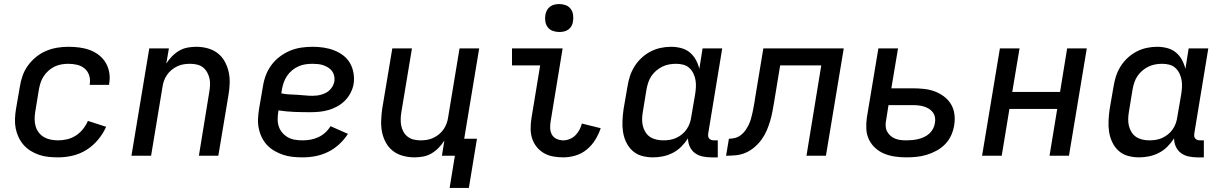

<svg xmlns="http://www.w3.org/2000/svg" viewBox="-20 -769 6040 948"><path d="M267 8Q243 8 219 5.5Q195 3 173 -4.5Q151 -12 131.5 -24Q112 -36 97 -53Q82 -70 72 -91Q62 -112 57.5 -135Q53 -158 54 -182.5Q55 -207 59 -231L78 -341Q82 -368 91.5 -395Q101 -422 118 -445.5Q135 -469 158.5 -488Q182 -507 208.5 -518Q235 -529 262.5 -533.5Q290 -538 317 -538Q345 -538 372 -534.5Q399 -531 423.5 -522Q448 -513 468.5 -497Q489 -481 502 -459Q515 -437 519.5 -410Q524 -383 519 -356Q519 -354 519 -352.5Q519 -351 518 -350H423Q423 -351 423 -351.5Q423 -352 423 -353Q427 -375 420.5 -396Q414 -417 398 -430.5Q382 -444 361 -449Q340 -454 317 -454Q300 -454 283 -451Q266 -448 250 -440.5Q234 -433 220 -420.5Q206 -408 196 -393Q186 -378 180.5 -361Q175 -344 172 -327L154 -217Q151 -199 151 -180.5Q151 -162 156 -145Q161 -128 172 -114Q183 -100 198 -91.5Q213 -83 231 -79.5Q249 -76 267 -76Q290 -76 312.5 -81.5Q335 -87 355 -100Q375 -113 390 -132Q405 -151 414 -172L504 -143Q489 -109 464 -79Q439 -49 407 -29Q375 -9 339 -0.5Q303 8 267 8Z M629 0 717 -530H814L801 -455Q813 -474 829 -490.5Q845 -507 864.5 -518.5Q884 -530 906 -534Q928 -538 949 -538Q978 -538 1005.5 -530.5Q1033 -523 1054.5 -506.5Q1076 -490 1089.5 -465.5Q1103 -441 1109 -414Q1115 -387 1114 -357.5Q1113 -328 1108 -299L1058 0H962L1013 -313Q1016 -330 1017 -347.5Q1018 -365 1014.5 -381Q1011 -397 1003 -411.5Q995 -426 982.5 -436Q970 -446 953.5 -450Q937 -454 919 -454Q903 -454 887 -451.5Q871 -449 856 -442Q841 -435 827.5 -424Q814 -413 804.5 -399Q795 -385 789.5 -369.5Q784 -354 782 -338L726 0Z M1474 8Q1450 8 1425.5 5.5Q1401 3 1378.5 -4.5Q1356 -12 1336 -23.5Q1316 -35 1300 -51.5Q1284 -68 1273.5 -89Q1263 -110 1258 -133.5Q1253 -157 1254 -181.5Q1255 -206 1259 -231L1278 -341Q1282 -369 1292 -396Q1302 -423 1319.5 -447Q1337 -471 1361.5 -489.5Q1386 -508 1413 -519Q1440 -530 1468 -534Q1496 -538 1524 -538Q1551 -538 1578 -534Q1605 -530 1629.5 -520.5Q1654 -511 1674.5 -495.5Q1695 -480 1708 -457.5Q1721 -435 1725.5 -408Q1730 -381 1726 -354Q1722 -332 1711 -310.5Q1700 -289 1683 -272Q1666 -255 1645 -243.5Q1624 -232 1601 -225.5Q1578 -219 1555.5 -217Q1533 -215 1511 -215Q1471 -215 1432 -216.5Q1393 -218 1355 -224L1354 -217Q1351 -198 1351 -179Q1351 -160 1357 -143Q1363 -126 1375 -112.5Q1387 -99 1402.5 -90.5Q1418 -82 1436.5 -79Q1455 -76 1474 -76Q1494 -76 1513.5 -79.5Q1533 -83 1551.5 -91.5Q1570 -100 1585.5 -114Q1601 -128 1612 -146L1698 -108Q1680 -80 1654.5 -56.5Q1629 -33 1599 -18.5Q1569 -4 1537.5 2Q1506 8 1474 8ZM1524 -296Q1535 -296 1546.5 -297.5Q1558 -299 1569 -302.5Q1580 -306 1590.5 -311.5Q1601 -317 1609.5 -326Q1618 -335 1623.5 -345.5Q1629 -356 1631 -367Q1633 -381 1630 -394.5Q1627 -408 1619.5 -418Q1612 -428 1601 -435Q1590 -442 1577.5 -446.5Q1565 -451 1551 -452.5Q1537 -454 1524 -454Q1506 -454 1488.5 -451.5Q1471 -449 1454 -441.5Q1437 -434 1422.5 -422Q1408 -410 1397.5 -394.5Q1387 -379 1381 -362Q1375 -345 1372 -327L1369 -308Q1388 -304 1407.5 -303Q1427 -302 1446.5 -301Q1466 -300 1485 -298Q1504 -296 1524 -296Z M2295 159H2200L2226 0H2162L2174 -75Q2162 -56 2146 -39.5Q2130 -23 2110.5 -11.5Q2091 0 2069 4Q2047 8 2026 8Q1998 8 1970 0.5Q1942 -7 1920.5 -23.5Q1899 -40 1885.5 -64.5Q1872 -89 1866.5 -116Q1861 -143 1862 -172.5Q1863 -202 1867 -231L1917 -530H2014L1962 -217Q1959 -200 1958.5 -182.5Q1958 -165 1961 -149Q1964 -133 1972 -118.5Q1980 -104 1993 -94Q2006 -84 2022.5 -80Q2039 -76 2056 -76Q2072 -76 2088 -78.5Q2104 -81 2119 -88Q2134 -95 2147.5 -106Q2161 -117 2170.5 -131Q2180 -145 2185.5 -160.5Q2191 -176 2193 -192L2249 -530H2346L2272 -84H2335Z M2761 8Q2736 8 2711 3.5Q2686 -1 2665.5 -13Q2645 -25 2630 -43.5Q2615 -62 2607.5 -85Q2600 -108 2600 -133.5Q2600 -159 2604 -185L2647 -446H2508V-530H2758L2699 -171Q2696 -154 2696.5 -136.5Q2697 -119 2705 -104.5Q2713 -90 2728.5 -83Q2744 -76 2761 -76Q2777 -76 2793 -82.5Q2809 -89 2821 -101Q2833 -113 2841 -128Q2849 -143 2853 -159L2946 -136Q2936 -106 2919 -78.5Q2902 -51 2877 -30.5Q2852 -10 2821.5 -1Q2791 8 2761 8ZM2741 -611Q2725 -611 2709.5 -616.5Q2694 -622 2684.5 -634.5Q2675 -647 2672.5 -663.5Q2670 -680 2673 -697Q2675 -708 2681 -719Q2687 -730 2697 -737Q2707 -744 2718.5 -746.5Q2730 -749 2741 -749Q2758 -749 2773 -743.5Q2788 -738 2797.5 -725.5Q2807 -713 2809.5 -696.5Q2812 -680 2809 -663Q2808 -652 2802 -641Q2796 -630 2786 -623Q2776 -616 2764.5 -613.5Q2753 -611 2741 -611Z M3204 8Q3175 8 3148.5 0.5Q3122 -7 3102.5 -25Q3083 -43 3071.5 -67.5Q3060 -92 3056 -119Q3052 -146 3053.5 -174.5Q3055 -203 3059 -231L3078 -341Q3082 -367 3090 -392Q3098 -417 3112.5 -440.5Q3127 -464 3147.5 -483Q3168 -502 3192 -514.5Q3216 -527 3242 -532.5Q3268 -538 3294 -538Q3319 -538 3343.5 -531.5Q3368 -525 3386 -510Q3404 -495 3415.5 -474Q3427 -453 3433 -429L3449 -530H3546L3477 -111Q3476 -104 3476.5 -97Q3477 -90 3481.5 -85Q3486 -80 3492.5 -78Q3499 -76 3506 -76H3524V8H3492Q3470 8 3449 3.5Q3428 -1 3411.5 -13Q3395 -25 3386 -44.5Q3377 -64 3377 -86Q3377 -86 3377 -86Q3377 -86 3377 -86Q3363 -64 3344 -45Q3325 -26 3301.5 -14Q3278 -2 3253 3Q3228 8 3204 8ZM3255 -76Q3271 -76 3287 -78.5Q3303 -81 3318.5 -88Q3334 -95 3347.5 -106Q3361 -117 3370.5 -131Q3380 -145 3385.5 -160.5Q3391 -176 3393 -192L3412 -302Q3415 -320 3416 -338.5Q3417 -357 3414 -374Q3411 -391 3403.5 -406.5Q3396 -422 3383.5 -433.5Q3371 -445 3354 -449.5Q3337 -454 3318 -454Q3301 -454 3284 -451Q3267 -448 3250.5 -440Q3234 -432 3220 -420Q3206 -408 3196 -393Q3186 -378 3180.5 -361Q3175 -344 3172 -327L3154 -217Q3151 -200 3150.5 -182Q3150 -164 3154 -147.5Q3158 -131 3167 -116.5Q3176 -102 3189.5 -93Q3203 -84 3220 -80Q3237 -76 3255 -76Z M3565 0 3579 -84Q3594 -84 3609.5 -88Q3625 -92 3638 -102Q3651 -112 3660.5 -125.5Q3670 -139 3677 -153.5Q3684 -168 3688 -183Q3692 -198 3695.5 -213Q3699 -228 3701.5 -243.5Q3704 -259 3707 -274Q3707 -274 3707 -275Q3707 -276 3707 -276V-279Q3708 -280 3708 -281Q3708 -282 3708 -283L3749 -530H4146L4058 0H3962L4035 -446H3832L3803 -270Q3799 -246 3794.5 -221.5Q3790 -197 3783 -173Q3776 -149 3766 -125.5Q3756 -102 3741 -81Q3726 -60 3705.5 -42.5Q3685 -25 3662 -15Q3639 -5 3614 -2.5Q3589 0 3565 0Z M4455 8Q4455 8 4455 8Q4455 8 4455 8Q4427 8 4399 4Q4371 0 4346.5 -10Q4322 -20 4302 -38Q4282 -56 4270.5 -80Q4259 -104 4257.5 -132Q4256 -160 4260 -188L4317 -530H4414L4381 -333H4486Q4514 -333 4542 -330Q4570 -327 4594.5 -318Q4619 -309 4640.5 -293Q4662 -277 4675.5 -254.5Q4689 -232 4692.5 -204.5Q4696 -177 4691 -149Q4687 -124 4676 -100Q4665 -76 4646.5 -57Q4628 -38 4604 -25Q4580 -12 4555 -4.5Q4530 3 4505 5.5Q4480 8 4455 8ZM4457 -76Q4471 -76 4485.5 -77.5Q4500 -79 4514.5 -82.5Q4529 -86 4543 -92.5Q4557 -99 4568.5 -109.5Q4580 -120 4587 -133.5Q4594 -147 4596 -161Q4599 -176 4596.5 -189.5Q4594 -203 4586 -214Q4578 -225 4566.5 -232Q4555 -239 4542 -243Q4529 -247 4515 -248.5Q4501 -250 4486 -250H4367L4355 -174Q4352 -160 4353 -145.5Q4354 -131 4360.5 -119Q4367 -107 4377.5 -98Q4388 -89 4401 -84Q4414 -79 4428 -77.5Q4442 -76 4457 -76Z M4829 0 4917 -530H5014L4978 -315H5214L5249 -530H5346L5258 0H5162L5200 -231H4964L4926 0Z M5604 8Q5575 8 5548.5 0.5Q5522 -7 5502.5 -25Q5483 -43 5471.5 -67.5Q5460 -92 5456 -119Q5452 -146 5453.5 -174.5Q5455 -203 5459 -231L5478 -341Q5482 -367 5490 -392Q5498 -417 5512.5 -440.5Q5527 -464 5547.5 -483Q5568 -502 5592 -514.5Q5616 -527 5642 -532.5Q5668 -538 5694 -538Q5719 -538 5743.5 -531.5Q5768 -525 5786 -510Q5804 -495 5815.5 -474Q5827 -453 5833 -429L5849 -530H5946L5877 -111Q5876 -104 5876.5 -97Q5877 -90 5881.5 -85Q5886 -80 5892.5 -78Q5899 -76 5906 -76H5924V8H5892Q5870 8 5849 3.5Q5828 -1 5811.5 -13Q5795 -25 5786 -44.5Q5777 -64 5777 -86Q5777 -86 5777 -86Q5777 -86 5777 -86Q5763 -64 5744 -45Q5725 -26 5701.5 -14Q5678 -2 5653 3Q5628 8 5604 8ZM5655 -76Q5671 -76 5687 -78.5Q5703 -81 5718.5 -88Q5734 -95 5747.5 -106Q5761 -117 5770.5 -131Q5780 -145 5785.5 -160.5Q5791 -176 5793 -192L5812 -302Q5815 -320 5816 -338.5Q5817 -357 5814 -374Q5811 -391 5803.5 -406.5Q5796 -422 5783.5 -433.5Q5771 -445 5754 -449.5Q5737 -454 5718 -454Q5701 -454 5684 -451Q5667 -448 5650.5 -440Q5634 -432 5620 -420Q5606 -408 5596 -393Q5586 -378 5580.5 -361Q5575 -344 5572 -327L5554 -217Q5551 -200 5550.5 -182Q5550 -164 5554 -147.5Q5558 -131 5567 -116.5Q5576 -102 5589.5 -93Q5603 -84 5620 -80Q5637 -76 5655 -76Z"/></svg>

Font: Iosevka Curly Medium Extended
Style: Italic
Weight: 500
Width: 7
Italic angle: -9°
Monospace: yes
Designer: Belleve Invis
Foundry: Belleve Invis
Version: Version 11.1.0; ttfautohint (v1.8.3)